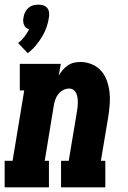

<svg xmlns="http://www.w3.org/2000/svg" viewBox="-31 -804 551 824"><path d="M88 -576 47 -619Q62 -631 73.5 -646Q85 -661 94 -678Q87 -680 81 -685Q75 -690 72 -697.5Q69 -705 68.5 -713Q68 -721 70 -729Q71 -740 76.5 -751Q82 -762 91 -770Q100 -778 111 -781Q122 -784 134 -784Q145 -784 155 -781Q165 -778 171.5 -770Q178 -762 179.5 -751Q181 -740 179 -729Q176 -708 168.5 -686.5Q161 -665 149 -645.5Q137 -626 122 -608Q107 -590 88 -576ZM-11 0V-114H23L73 -416H54V-530H230L221 -480Q229 -493 238.5 -504Q248 -515 260.5 -523.5Q273 -532 287 -535Q301 -538 314 -538Q340 -538 363.5 -528Q387 -518 403 -500Q419 -482 427.5 -458Q436 -434 439 -409Q442 -384 440 -358Q438 -332 434 -305L402 -114H421V0H231V-114H264L299 -324Q301 -334 302 -344.5Q303 -355 303 -365.5Q303 -376 301.5 -385.5Q300 -395 296 -404Q292 -413 284 -418.5Q276 -424 266 -424Q253 -424 240.5 -417.5Q228 -411 219.5 -400.5Q211 -390 206.5 -377Q202 -364 200 -352L161 -114H179V0Z"/></svg>

Font: Iosevka Slab Heavy Oblique
Style: Regular
Weight: 900
Italic angle: -9°
Monospace: yes
Designer: Belleve Invis
Foundry: Belleve Invis
Version: Version 11.1.1; ttfautohint (v1.8.3)